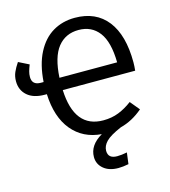

<svg xmlns="http://www.w3.org/2000/svg" viewBox="-132 -807 1016 1145"><g transform="rotate(-15 375.5 -234.5)"><path d="M703 -303H256Q266 -66 444 -66Q496 -66 539 -83Q582 -100 623 -131L671 -73Q607 -18 533 1Q463 31 437.5 57.5Q412 84 412 114Q412 162 468 162Q495 162 529 155L520 225Q485 232 457 232Q400 232 366 203.5Q332 175 332 131Q332 58 413 11Q299 2 231.5 -79.5Q164 -161 158 -304H146Q76 -304 38 -337.5Q0 -371 0 -426Q0 -456 11 -481Q22 -506 41 -534L105 -502Q96 -479 91.5 -462.5Q87 -446 87 -429Q87 -379 141 -379H158Q165 -485 202.5 -557.5Q240 -630 300 -665.5Q360 -701 436 -701Q566 -701 636 -611.5Q706 -522 706 -354Q706 -330 703 -303ZM612 -379Q610 -506 564.5 -565.5Q519 -625 439 -625Q358 -625 310.5 -565.5Q263 -506 256 -379Z"/></g></svg>

Font: Fira Sans
Style: Regular
Weight: 400
Designer: bBox Type GmbH & Carrois Corporate GbR & Edenspiekermann AG
Foundry: bBox Type GmbH & Carrois Corporate GbR & Edenspiekermann AG
Version: Version 4.301